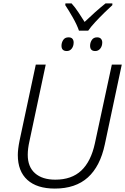

<svg xmlns="http://www.w3.org/2000/svg" viewBox="-20 -1091 731 1121"><path d="M441 -912Q429 -947 405 -989Q381 -1031 361 -1061L362 -1071H398Q418 -1049 437.5 -1019.5Q457 -990 474 -963Q502 -990 534.5 -1019Q567 -1048 596 -1071H636V-1061Q616 -1043 589 -1016.5Q562 -990 536 -962Q510 -934 495 -912ZM370 -793Q339 -793 339 -824Q339 -842 349 -857.5Q359 -873 380 -873Q396 -873 403 -864.5Q410 -856 410 -843Q410 -822 399 -807.5Q388 -793 370 -793ZM536 -793Q506 -793 506 -824Q506 -842 516 -857.5Q526 -873 547 -873Q562 -873 569.5 -864.5Q577 -856 577 -843Q577 -822 565.5 -807.5Q554 -793 536 -793ZM300 10Q196 10 140 -40.5Q84 -91 84 -186Q84 -219 94 -269L189 -714H247L152 -267Q142 -223 142 -187Q142 -117 184.5 -79.5Q227 -42 303 -42Q398 -42 454.5 -95Q511 -148 534 -254L633 -714H691L592 -248Q565 -120 493 -55Q421 10 300 10Z"/></svg>

Font: Noto Sans Light
Style: Italic
Weight: 300
Italic angle: -12°
Designer: Monotype Design Team
Foundry: Monotype Imaging Inc.
Version: Version 2.013; ttfautohint (v1.8.4.7-5d5b)